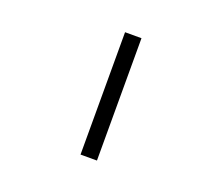

<svg xmlns="http://www.w3.org/2000/svg" viewBox="-121 -907 1242 1083"><g transform="rotate(20 500.0 -365.0)"><path d="M456.1 2V-732.4H554.7V2Z"/></g></svg>

Font: Gen Shin Gothic Monospace Regular
Style: Regular
Weight: 400
Designer: [Source Han Sans]
Ryoko NISHIZUKA  (kana & ideographs); Paul D. Hunt (Latin, Greek & Cyrillic); Wenlong ZHANG  (bopomofo
Version: Version 1.002.20150607